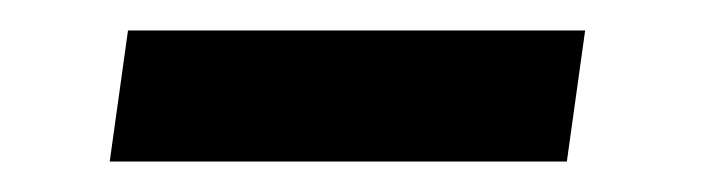

<svg xmlns="http://www.w3.org/2000/svg" viewBox="-20 -317 467 126"><path d="M364 -297H64L52 -211H352Z"/></svg>

Font: Exo 2 Semi Bold
Style: Italic
Weight: 600
Italic angle: -8°
Designer: Natanael Gama
Version: Version 1.001;PS 001.001;hotconv 1.0.88;makeotf.lib2.5.64775